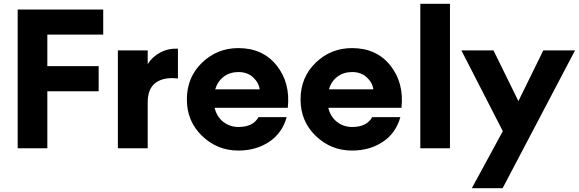

<svg xmlns="http://www.w3.org/2000/svg" viewBox="-20 -780 3045 1010"><path d="M73 0V-730H523V-598H229V-432H499V-300H229V0Z M916 -524V-367Q843 -376 800 -345.5Q757 -315 757 -242V0H600V-515H757V-443Q781 -481 822.5 -503.5Q864 -526 916 -524Z M1488 -164Q1465 -80 1396 -34Q1327 12 1234 12Q1123 12 1043 -65Q963 -142 963 -257Q963 -373 1042.5 -450Q1122 -527 1234 -527Q1362 -527 1435 -436Q1508 -345 1494 -213H1109Q1120 -166 1154.5 -139Q1189 -112 1235 -112Q1311 -112 1340 -164ZM1234 -401Q1190 -401 1157.5 -377Q1125 -353 1112 -310H1346Q1341 -346 1311 -373.5Q1281 -401 1234 -401Z M2086 -164Q2063 -80 1994 -34Q1925 12 1832 12Q1721 12 1641 -65Q1561 -142 1561 -257Q1561 -373 1640.5 -450Q1720 -527 1832 -527Q1960 -527 2033 -436Q2106 -345 2092 -213H1707Q1718 -166 1752.5 -139Q1787 -112 1833 -112Q1909 -112 1938 -164ZM1832 -401Q1788 -401 1755.5 -377Q1723 -353 1710 -310H1944Q1939 -346 1909 -373.5Q1879 -401 1832 -401Z M2191 -760H2347V0H2191Z M2462 210 2625 -90 2407 -515H2576L2707 -248L2838 -515H3005L2624 210Z"/></svg>

Font: Freely
Style: Bold
Weight: 700
Designer: Kris Sowersby
Foundry: Klim Type Foundry
Version: Version 1.006;hotconv 1.0.113;makeotfexe 2.5.65598;200799169